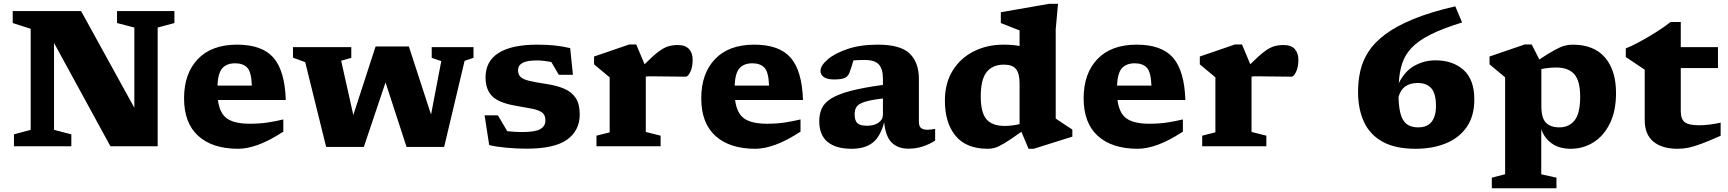

<svg xmlns="http://www.w3.org/2000/svg" viewBox="-20 -765 9036 1004"><path d="M140.5 -86V-614.5L46.5 -644.5V-707H404L682.5 -201.5V-621L592 -644.5V-707H892V-644.5L804.5 -621V0H557.5L262.5 -540.5V-86L353 -62.5V0H53V-62.5Z M1219.5 -531.5Q1350.5 -531.5 1410 -463.2Q1469.5 -395 1474.5 -242H1119.5Q1128.5 -172 1167.5 -145Q1206.5 -118 1286 -118Q1338 -118 1380.2 -124.5Q1422.5 -131 1461.5 -140.5V-76.5Q1387.5 -28.5 1329.8 -7.8Q1272 13 1225.5 13Q1091 13 1016.8 -54.2Q942.5 -121.5 942.5 -251Q942.5 -380.5 1014.5 -456Q1086.5 -531.5 1219.5 -531.5ZM1210 -434Q1166 -434 1143 -408.8Q1120 -383.5 1117 -317.5H1297Q1294.5 -388.5 1272.8 -411.2Q1251 -434 1210 -434Z M2287.5 -445.5 2237.5 -462.5V-518.5H2456V-462.5L2409.5 -447L2302.5 3.5H2106L1996 -334L1882.5 3.5H1685.5L1576 -440L1512 -463.5V-518.5H1817V-462.5L1764 -447.5L1827.5 -163.5L1944 -522H2118L2234 -166Z M2789.5 -531.5Q2839 -531.5 2879.8 -527.2Q2920.5 -523 2961.5 -513.5L2976 -374H2902L2863 -440.5Q2819.5 -449 2788.5 -449Q2736 -449 2712.5 -436.2Q2689 -423.5 2689 -397.5Q2689 -375.5 2701.8 -363Q2714.5 -350.5 2745.8 -342.8Q2777 -335 2833 -326.5Q2889 -318.5 2929 -301.8Q2969 -285 2990.2 -253Q3011.5 -221 3011.5 -166.5Q3011.5 -82.5 2945.5 -35Q2879.5 12.5 2733.5 12.5Q2679.5 12.5 2625.5 7.2Q2571.5 2 2538 -6.5L2514 -162H2583.5L2632.5 -79Q2672 -74.5 2711 -74.5Q2778.5 -74.5 2805.2 -89.8Q2832 -105 2832 -136Q2832 -164 2814.2 -177Q2796.5 -190 2760.5 -196.8Q2724.5 -203.5 2669 -213.5Q2586.5 -228.5 2552.8 -263Q2519 -297.5 2519 -360.5Q2519 -445.5 2587.8 -488.5Q2656.5 -531.5 2789.5 -531.5Z M3524.5 -529.5Q3564 -529.5 3583 -508.5Q3602 -487.5 3602 -452.5Q3602 -414 3589.8 -389Q3577.5 -364 3566.5 -364Q3518.5 -364 3475.2 -365Q3432 -366 3385 -366Q3367 -366 3357 -364.5V-75L3434.5 -55.5V0H3099V-55.5L3168 -73V-360.5Q3158.5 -369 3136.2 -387Q3114 -405 3086.5 -428.5V-469.5L3270.5 -532.5H3307L3350.5 -429Q3394.5 -473 3423 -494.5Q3451.5 -516 3474.5 -522.8Q3497.5 -529.5 3524.5 -529.5Z M3924 -531.5Q4055 -531.5 4114.5 -463.2Q4174 -395 4179 -242H3824Q3833 -172 3872 -145Q3911 -118 3990.5 -118Q4042.5 -118 4084.8 -124.5Q4127 -131 4166 -140.5V-76.5Q4092 -28.5 4034.2 -7.8Q3976.5 13 3930 13Q3795.5 13 3721.2 -54.2Q3647 -121.5 3647 -251Q3647 -380.5 3719 -456Q3791 -531.5 3924 -531.5ZM3914.5 -434Q3870.5 -434 3847.5 -408.8Q3824.5 -383.5 3821.5 -317.5H4001.5Q3999 -388.5 3977.2 -411.2Q3955.5 -434 3914.5 -434Z M4731.5 12.5Q4674.5 12.5 4642.5 -19.8Q4610.5 -52 4603.5 -125.5Q4583.5 -50 4543 -18.5Q4502.5 13 4433 13Q4351 13 4307.5 -23Q4264 -59 4264 -131.5Q4264 -168 4276.8 -197Q4289.5 -226 4324.2 -248.5Q4359 -271 4424.8 -288.8Q4490.5 -306.5 4597 -321V-354.5Q4597 -404.5 4575.5 -428Q4554 -451.5 4502 -451.5Q4483 -451.5 4468.5 -450.8Q4454 -450 4442.5 -449Q4433.5 -415 4422.5 -386.5Q4414 -363.5 4395 -356.5Q4376 -349.5 4341.5 -349.5Q4305 -349.5 4287.8 -362Q4270.5 -374.5 4270.5 -394.5Q4270.5 -421.5 4307.2 -453.5Q4344 -485.5 4411.2 -508.5Q4478.5 -531.5 4569.5 -531.5Q4689 -531.5 4737 -484.8Q4785 -438 4785 -353.5V-129.5Q4785 -105 4796 -95.8Q4807 -86.5 4829 -86.5Q4844.5 -86.5 4870 -91V-29.5Q4840 -10.5 4804.8 1Q4769.5 12.5 4731.5 12.5ZM4449 -168Q4449 -135 4463 -121.2Q4477 -107.5 4514.5 -107.5Q4551.5 -107.5 4574.2 -123.8Q4597 -140 4597 -166V-250Q4532.5 -242.5 4501 -232.2Q4469.5 -222 4459.2 -206.5Q4449 -191 4449 -168Z M5587.5 -50.5 5385.5 13H5358.5L5321 -76Q5264 -35 5232.2 -16Q5200.5 3 5181.8 8Q5163 13 5145 13Q5033 13 4977 -54.5Q4921 -122 4921 -239Q4921 -330 4961.5 -395.5Q5002 -461 5071.5 -496.2Q5141 -531.5 5228 -531.5Q5275.5 -531.5 5311.5 -524.5V-606Q5305.5 -608 5287.5 -615.2Q5269.5 -622.5 5248.5 -630.8Q5227.5 -639 5213.5 -644.5V-701L5465.5 -745H5512.5L5500.5 -612V-145Q5506.5 -141 5523.2 -129.8Q5540 -118.5 5558.5 -106.5Q5577 -94.5 5587.5 -87.5ZM5311.5 -329.5Q5311.5 -380.5 5293 -403.8Q5274.5 -427 5229.5 -427Q5171 -427 5139.8 -388.8Q5108.5 -350.5 5108.5 -260.5Q5108.5 -176 5138.5 -141.2Q5168.5 -106.5 5234 -106.5Q5270.5 -106.5 5311.5 -116Z M5923.5 -531.5Q6054.5 -531.5 6114 -463.2Q6173.5 -395 6178.5 -242H5823.5Q5832.5 -172 5871.5 -145Q5910.5 -118 5990 -118Q6042 -118 6084.2 -124.5Q6126.5 -131 6165.5 -140.5V-76.5Q6091.5 -28.5 6033.8 -7.8Q5976 13 5929.5 13Q5795 13 5720.8 -54.2Q5646.5 -121.5 5646.5 -251Q5646.5 -380.5 5718.5 -456Q5790.5 -531.5 5923.5 -531.5ZM5914 -434Q5870 -434 5847 -408.8Q5824 -383.5 5821 -317.5H6001Q5998.5 -388.5 5976.8 -411.2Q5955 -434 5914 -434Z M6692 -529.5Q6731.5 -529.5 6750.5 -508.5Q6769.5 -487.5 6769.5 -452.5Q6769.5 -414 6757.2 -389Q6745 -364 6734 -364Q6686 -364 6642.8 -365Q6599.5 -366 6552.5 -366Q6534.5 -366 6524.5 -364.5V-75L6602 -55.5V0H6266.5V-55.5L6335.5 -73V-360.5Q6326 -369 6303.8 -387Q6281.5 -405 6254 -428.5V-469.5L6438 -532.5H6474.5L6518 -429Q6562 -473 6590.5 -494.5Q6619 -516 6642 -522.8Q6665 -529.5 6692 -529.5Z M7590 -732 7625.5 -647.5Q7525 -616.5 7461.5 -584.8Q7398 -553 7362.8 -516.2Q7327.5 -479.5 7312.5 -434Q7297.5 -388.5 7294.5 -330Q7326 -393.5 7377 -421.5Q7428 -449.5 7486 -449.5Q7577 -449.5 7633.2 -399.2Q7689.5 -349 7689.5 -244.5Q7689.5 -158.5 7650 -101.2Q7610.5 -44 7541 -15.5Q7471.5 13 7382.5 13Q7276 13 7209.8 -23.8Q7143.5 -60.5 7112.5 -127.5Q7081.5 -194.5 7081.5 -284Q7081.5 -341 7093.2 -393.8Q7105 -446.5 7135.8 -494.5Q7166.5 -542.5 7223.5 -585.2Q7280.5 -628 7370.2 -665Q7460 -702 7590 -732ZM7393.5 -331Q7312 -331 7293 -257Q7295 -193 7307.2 -159Q7319.5 -125 7341.8 -112Q7364 -99 7395.5 -99Q7444 -99 7466.5 -128.5Q7489 -158 7489 -209.5Q7489 -277 7464 -304Q7439 -331 7393.5 -331Z M8119 164V219.5H7781V164L7850.5 146V-360.5Q7841 -369 7818.8 -387Q7796.5 -405 7769 -428.5V-469.5L7953 -532.5H7989.5L8029.5 -454Q8081.5 -488.5 8112.5 -505Q8143.5 -521.5 8163.8 -526.5Q8184 -531.5 8203 -531.5Q8315.5 -531.5 8373 -464Q8430.5 -396.5 8430.5 -279Q8430.5 -184.5 8398.2 -119.2Q8366 -54 8312.2 -20.5Q8258.5 13 8194 13Q8133 13 8093.5 -15.8Q8054 -44.5 8039.5 -90V146.5ZM8243 -259Q8243 -342 8212.2 -377Q8181.5 -412 8117 -412Q8081.5 -412 8040 -404V-210Q8040 -147.5 8064.2 -123.2Q8088.5 -99 8134 -99Q8185 -99 8214 -135.8Q8243 -172.5 8243 -259Z M8769 -183.5Q8769 -142 8790 -126Q8811 -110 8865.5 -110Q8889 -110 8916.8 -113.2Q8944.5 -116.5 8977.5 -123.5V-55Q8916.5 -28 8877 -13.2Q8837.5 1.5 8809.2 7.2Q8781 13 8753 13Q8671 13 8625.8 -24.5Q8580.5 -62 8580.5 -137V-400.5L8481.5 -467V-512Q8506 -521 8547.8 -543.2Q8589.5 -565.5 8635 -593.8Q8680.5 -622 8716 -650H8769V-518.5H8963.5V-409H8769Z"/></svg>

Font: Newsreader 6pt
Style: Bold
Weight: 700
Designer: Hugues Gentile
Foundry: Production Type
Version: Version 1.003; ttfautohint (v1.8.3)